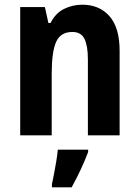

<svg xmlns="http://www.w3.org/2000/svg" viewBox="-20 -576 593 817"><path d="M330 -556Q403 -556 446 -507Q489 -458 489 -360V0H354V-323Q354 -381 339.5 -410.5Q325 -440 288 -440Q238 -440 219 -398Q200 -356 200 -262V0H66V-546H171L186 -478H195Q216 -520 252.5 -538Q289 -556 330 -556ZM355 71Q327 145 285 221H201V208Q205 190 210 163.5Q215 137 219.5 110Q224 83 226 61H355Z"/></svg>

Font: Noto Sans Tamil Condensed
Style: Bold
Weight: 700
Width: 3
Designer: Jelle Bosma - Monotype Design Team
Foundry: Monotype Imaging Inc.
Version: Version 2.004; ttfautohint (v1.8.4.7-5d5b)